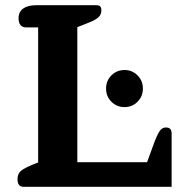

<svg xmlns="http://www.w3.org/2000/svg" viewBox="-20 -715 685 735"><path d="M47 -29Q47 -50 61 -61.5Q75 -73 113 -88L126 -93V-610H80Q66 -610 58.5 -619Q51 -628 51 -645Q51 -670 69 -682.5Q87 -695 117 -695H349Q360 -695 364 -690Q368 -685 368 -675Q368 -660 358 -650Q348 -640 324 -630L276 -611V-94H543L566 -157Q580 -196 590 -211.5Q600 -227 614 -227Q627 -227 632 -221Q637 -215 637 -204V0H69Q59 0 53 -7Q47 -14 47 -29ZM386 -376Q386 -406 406.5 -426.5Q427 -447 457 -447Q486 -447 506.5 -426.5Q527 -406 527 -376Q527 -346 506.5 -325.5Q486 -305 457 -305Q427 -305 406.5 -325.5Q386 -346 386 -376Z"/></svg>

Font: Maitree
Style: Bold
Weight: 700
Designer: CadsonDemak Team
Foundry: CadsonDemak
Version: Version 1.002